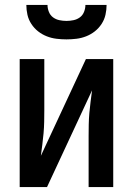

<svg xmlns="http://www.w3.org/2000/svg" viewBox="-20 -760 540 780"><path d="M60 0V-520H160V-312Q160 -289 159.5 -265.5Q159 -242 157 -219Q155 -196 152 -173Q149 -150 146 -127L329 -520H440V0H340V-208Q340 -231 340.5 -254.5Q341 -278 343 -301Q345 -324 348 -347Q351 -370 354 -393L171 0ZM250 -600Q230 -600 209.5 -602.5Q189 -605 170 -612.5Q151 -620 135 -632.5Q119 -645 107.5 -662.5Q96 -680 91.5 -700Q87 -720 87 -740H173Q173 -726 178.5 -712Q184 -698 195.5 -689.5Q207 -681 221.5 -678Q236 -675 250 -675Q264 -675 278.5 -678Q293 -681 304.5 -689.5Q316 -698 321.5 -712Q327 -726 327 -740H413Q413 -720 408.5 -700Q404 -680 392.5 -662.5Q381 -645 365 -632.5Q349 -620 330 -612.5Q311 -605 290.5 -602.5Q270 -600 250 -600Z"/></svg>

Font: Iosevka Term Curly Semibold
Style: Regular
Weight: 600
Designer: Belleve Invis
Foundry: Belleve Invis
Version: Version 32.3.0